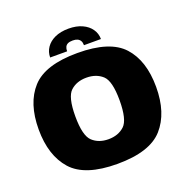

<svg xmlns="http://www.w3.org/2000/svg" viewBox="-131 -856 961 984"><g transform="rotate(-20 350.0 -364.0)"><path d="M345.5 4.5Q523 4.5 594.5 -76.2Q666 -157 666 -299Q666 -442 594.5 -521Q523 -600 345.5 -600Q169 -600 97.2 -521Q25.5 -442 25.5 -299Q25.5 -157 97.2 -76.2Q169 4.5 345.5 4.5ZM345.5 -130Q292.5 -130 258.8 -161.2Q225 -192.5 225 -298.5Q225 -404 258.8 -434.8Q292.5 -465.5 345.5 -465.5Q399 -465.5 432.8 -434.8Q466.5 -404 466.5 -298.5Q466.5 -192.5 432.8 -161.2Q399 -130 345.5 -130ZM345.5 -733Q302 -733 271 -718.8Q240 -704.5 223.5 -680.2Q207 -656 207 -626H299.5Q299.5 -640 304 -649.5Q308.5 -659 318.5 -663.8Q328.5 -668.5 345.5 -668.5Q360.5 -668.5 370.8 -663.8Q381 -659 386.2 -649.8Q391.5 -640.5 391.5 -626H484Q484 -656 467.2 -680.2Q450.5 -704.5 419.2 -718.8Q388 -733 345.5 -733Z"/></g></svg>

Font: Anybody Thin ExtraBold
Style: Regular
Weight: 800
Version: Version 1.113;gftools[0.9.25]